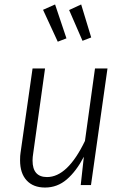

<svg xmlns="http://www.w3.org/2000/svg" viewBox="-20 -830 559 861"><path d="M70 -111Q70 -133 72 -144L126 -523H182L129 -143Q126 -125 126 -110Q126 -36 191 -36Q283 -36 361 -198L406 -523H462L388 0H342L356 -127Q322 -62 279.5 -25.5Q237 11 182 11Q129 11 99.5 -21Q70 -53 70 -111ZM227 -810 278 -658 239 -643 173 -786ZM344 -810 389 -662 350 -647 290 -785Z"/></svg>

Font: Fira Sans Condensed Light
Style: Italic
Weight: 300
Width: 3
Italic angle: -8°
Designer: Carrois Corporate & Edenspiekermann AG
Foundry: Carrois Corporate GbR & Edenspiekermann AG
Version: Version 4.203